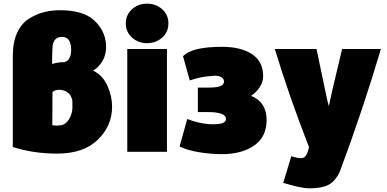

<svg xmlns="http://www.w3.org/2000/svg" viewBox="-20 -815 2117 1050"><path d="M560 -572Q563 -522 542.5 -485Q522 -448 489 -429Q542 -403 567.5 -346Q593 -289 593 -231Q593 -127 515 -51Q437 25 293 25Q162 25 50 -11V-510Q50 -584 74 -636Q98 -688 138.5 -713Q179 -738 220 -748.5Q261 -759 309 -759Q434 -759 494 -704.5Q554 -650 560 -572ZM376 -228Q376 -229 376 -237.5Q376 -246 376 -250Q376 -254 375.5 -263Q375 -272 372.5 -277Q370 -282 367 -289.5Q364 -297 358.5 -302Q353 -307 346 -312Q339 -317 329 -320Q319 -323 306 -324Q281 -324 267 -312Q267 -281 266.5 -220.5Q266 -160 266 -130Q280 -128 289 -128Q298 -128 312 -130Q339 -133 357.5 -163Q376 -193 376 -228ZM265 -465Q291 -474 325 -475Q326 -475 328 -474.5Q330 -474 331 -474Q343 -479 350.5 -485Q358 -491 364 -507Q370 -523 369 -548Q367 -616 314 -613Q272 -610 267 -559Q267 -549 266 -529.5Q265 -510 265 -498Z M784 -579Q736 -579 702 -609.5Q668 -640 668 -687Q668 -734 702 -764.5Q736 -795 784 -795Q833 -795 867 -764.5Q901 -734 901 -687Q901 -640 867 -609.5Q833 -579 784 -579ZM893 15H676V-547H893Z M1438 -158Q1438 -67 1370.5 -19.5Q1303 28 1193 28Q1131 28 1066 17Q1001 6 962 -14L1004 -164Q1068 -140 1124 -136Q1216 -131 1216 -164Q1216 -202 1118 -202H1062V-336H1119Q1166 -336 1185.5 -344Q1205 -352 1205 -370Q1205 -383 1192 -392Q1179 -401 1153 -401Q1147 -401 1131 -399Q1074 -395 1018 -375L981 -507Q1027 -559 1195 -559Q1297 -559 1358 -519Q1419 -479 1419 -399Q1419 -366 1400 -337.5Q1381 -309 1353 -291Q1438 -257 1438 -158Z M2063 -547Q1966 -219 1839 122Q1814 176 1777 195.5Q1740 215 1671 215Q1628 215 1529 185L1573 39Q1605 50 1624 50Q1634 50 1641 47Q1648 44 1653 35.5Q1658 27 1660 23.5Q1662 20 1666 5.5Q1670 -9 1670 -10Q1560 -292 1483 -547H1711Q1742 -395 1756 -332Q1774 -245 1778 -235Q1780 -241 1783 -255Q1786 -269 1791 -293Q1796 -317 1800 -333Q1814 -390 1851 -547Z"/></svg>

Font: Repo
Style: ExtraBlack
Weight: 1000
Designer: Stefan Peev
Foundry: Context Ltd
Version: Version 001.000